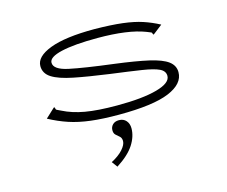

<svg xmlns="http://www.w3.org/2000/svg" viewBox="-103 -605 1206 1022"><g transform="rotate(-15 500.0 -94.5)"><path d="M504 10Q415 10 349.5 2Q284 -6 231.5 -23.5Q179 -41 127 -69L172 -111L180 -118L184 -113Q184 -104 190 -101Q196 -98 211 -91Q264 -64 332.5 -52Q401 -40 507 -40Q648 -40 727 -62Q806 -84 806 -123Q806 -150 777 -164Q748 -178 683.5 -188Q619 -198 512 -212Q396 -228 319 -243.5Q242 -259 204 -283Q166 -307 166 -348Q166 -400 249.5 -432Q333 -464 494 -464Q587 -463 649 -455.5Q711 -448 756.5 -433Q802 -418 845 -395L800 -360L792 -354L788 -359Q788 -367 781 -369Q774 -371 759 -378Q666 -414 498 -414Q370 -414 299 -397.5Q228 -381 228 -350Q228 -312 308 -295Q388 -278 548 -258Q665 -243 735 -227Q805 -211 836.5 -187.5Q868 -164 868 -127Q868 -63 780.5 -26.5Q693 10 504 10ZM424 275 401 244Q443 222 465.5 196.5Q488 171 488 151Q488 134 478 125Q468 116 458 107.5Q448 99 448 81Q448 63 460.5 50.5Q473 38 495 38Q520 38 534.5 54.5Q549 71 549 97Q549 142 520 187Q491 232 424 275Z"/></g></svg>

Font: Inconsolata UltraExpanded Light
Style: Regular
Weight: 300
Width: 9
Monospace: yes
Designer: Raph Levien, Cyreal, Brenton Simpson
Foundry: Raph Levien, Cyreal, Google
Version: Version 3.001; ttfautohint (v1.8.2.53-6de2)